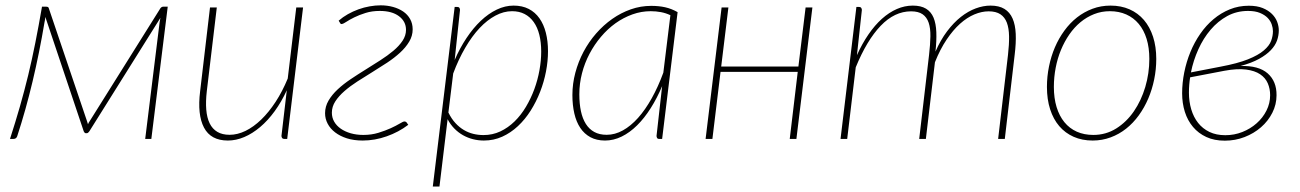

<svg xmlns="http://www.w3.org/2000/svg" viewBox="-20 -521 4876 720"><path d="M305.5 -69Q308.5 -60 310 -55Q311 -57.5 312.5 -60.8Q314 -64 316.5 -67L581.5 -490Q586 -496 592.5 -496H609L547.5 0H524.5L578.5 -437L581.5 -454L315 -28.5Q313 -26 310.8 -23.8Q308.5 -21.5 305.5 -21.5H301.5Q299 -21.5 297 -23.8Q295 -26 294 -28.5L150 -457.5Q149.5 -452 148.8 -447Q148 -442 147 -438Q127.5 -322 102.2 -215.8Q77 -109.5 44.5 -10Q41 0 30 0H17.5Q38 -63.5 54.8 -122Q71.5 -180.5 85.8 -239.2Q100 -298 112.5 -360.8Q125 -423.5 137.5 -496H153.5Q156.5 -496 159.2 -495Q162 -494 163 -490L305.5 -69Z M793 -493 755.5 -179Q751 -140 753.5 -109.8Q756 -79.5 766.2 -58.5Q776.5 -37.5 795 -26.5Q813.5 -15.5 841 -15.5Q870.5 -15.5 900.8 -30.2Q931 -45 959.5 -72.5Q988 -100 1013.5 -139Q1039 -178 1059 -226.5L1091 -493H1116.5L1057 0H1046.5Q1040.5 0 1038 -3.5Q1035.5 -7 1035.5 -11.5L1055.5 -182.5Q1035.5 -139 1010 -104Q984.5 -69 955.5 -44.5Q926.5 -20 895.8 -7Q865 6 834.5 6Q770.5 6 745 -42.5Q719.5 -91 730.5 -179L767.5 -493Z M1407.5 -501Q1432 -501 1453.8 -495Q1475.5 -489 1492 -477.8Q1508.5 -466.5 1518 -449.5Q1527.5 -432.5 1527.5 -411Q1527.5 -386.5 1514.5 -364.8Q1501.5 -343 1480.2 -323.5Q1459 -304 1431.8 -286Q1404.5 -268 1376 -250.5Q1347.5 -233 1320.2 -215.5Q1293 -198 1271.8 -179.5Q1250.5 -161 1237.5 -141Q1224.5 -121 1224.5 -98.5Q1224.5 -80 1233.2 -64.8Q1242 -49.5 1257.8 -38.5Q1273.5 -27.5 1295.2 -21.2Q1317 -15 1342.5 -15Q1373 -15 1399 -23Q1425 -31 1445.2 -40.2Q1465.5 -49.5 1478.8 -57.5Q1492 -65.5 1496.5 -65.5Q1503.5 -65.5 1507 -58.5L1511 -53Q1475 -25.5 1430.2 -9.8Q1385.5 6 1340 6Q1307 6 1281 -2.2Q1255 -10.5 1236.8 -24.5Q1218.5 -38.5 1208.8 -57Q1199 -75.5 1199 -96.5Q1199 -121.5 1212 -143.8Q1225 -166 1246.5 -186Q1268 -206 1295.2 -224.2Q1322.5 -242.5 1350.8 -260Q1379 -277.5 1406.2 -295Q1433.5 -312.5 1455 -330.5Q1476.5 -348.5 1489.5 -368Q1502.5 -387.5 1502.5 -409Q1502.5 -440.5 1476.2 -460.2Q1450 -480 1404 -480Q1375 -480 1351 -472.5Q1327 -465 1308.8 -456Q1290.5 -447 1278.8 -439.2Q1267 -431.5 1262.5 -431Q1261 -430.5 1258.8 -431.2Q1256.5 -432 1255.5 -434.5L1250 -443.5Q1265.5 -457 1284.5 -467.8Q1303.5 -478.5 1324.2 -486Q1345 -493.5 1366.2 -497.2Q1387.5 -501 1407.5 -501Z M1603 178.5 1685 -495H1694.5Q1700.5 -495 1702.8 -491.5Q1705 -488 1705 -483.5L1685 -296Q1704.5 -341 1729.5 -378.5Q1754.5 -416 1783 -443Q1811.5 -470 1842.8 -485Q1874 -500 1906 -500Q1938.5 -500 1962.8 -487.5Q1987 -475 2003 -452.2Q2019 -429.5 2027 -398Q2035 -366.5 2035 -329Q2035 -292 2027.5 -253Q2020 -214 2005.5 -176.8Q1991 -139.5 1970 -106.2Q1949 -73 1922.2 -48Q1895.5 -23 1863.5 -8.5Q1831.5 6 1794.5 6Q1773.5 6 1753.8 1Q1734 -4 1716.2 -14Q1698.5 -24 1683.8 -39Q1669 -54 1658.5 -74L1628 178.5ZM1900 -479Q1869 -479 1838 -462.5Q1807 -446 1778.5 -415.8Q1750 -385.5 1724.8 -342.2Q1699.5 -299 1679.5 -245.5L1661.5 -99Q1673 -75.5 1687.8 -59.5Q1702.5 -43.5 1719.5 -33.5Q1736.5 -23.5 1755 -19Q1773.5 -14.5 1793 -14.5Q1827 -14.5 1856.2 -28.2Q1885.5 -42 1909.8 -65.8Q1934 -89.5 1952.5 -120.8Q1971 -152 1983.8 -186.8Q1996.5 -221.5 2003 -257.8Q2009.5 -294 2009.5 -327.5Q2009.5 -362.5 2002.5 -390.5Q1995.5 -418.5 1981.5 -438.2Q1967.5 -458 1947.2 -468.5Q1927 -479 1900 -479Z M2463 0H2452Q2446 0 2444 -3.8Q2442 -7.5 2442 -11.5L2463 -198Q2444 -153 2420.2 -115.5Q2396.5 -78 2369.2 -51Q2342 -24 2311.5 -9Q2281 6 2249 6Q2217 6 2194 -6.5Q2171 -19 2156 -41.5Q2141 -64 2133.8 -95.2Q2126.5 -126.5 2126.5 -164.5Q2126.5 -207 2137.5 -248.2Q2148.5 -289.5 2168.2 -326.8Q2188 -364 2215.5 -395.5Q2243 -427 2275.8 -450Q2308.5 -473 2345.5 -486Q2382.5 -499 2422 -499Q2450.5 -499 2474.2 -493.8Q2498 -488.5 2521 -475.5ZM2255 -15.5Q2286 -15.5 2315.8 -32Q2345.5 -48.5 2372.8 -79Q2400 -109.5 2424 -152.5Q2448 -195.5 2467.5 -248.5L2494 -464Q2477 -472 2458.5 -475.5Q2440 -479 2420 -479Q2385 -479 2351.5 -467Q2318 -455 2288.2 -433.8Q2258.5 -412.5 2233.8 -383.2Q2209 -354 2190.8 -319.5Q2172.5 -285 2162.5 -246.2Q2152.5 -207.5 2152.5 -167.5Q2152.5 -132 2158.5 -104Q2164.5 -76 2177 -56.2Q2189.5 -36.5 2208.8 -26Q2228 -15.5 2255 -15.5Z M3026.5 -493 2966.5 0H2941.5L2971.5 -251.5H2682L2651.5 0H2626L2686 -493H2711.5L2684.5 -271.5H2974L3001 -493Z M3132 0 3191.5 -495H3201.5Q3207 -495 3209.5 -491.5Q3212 -488 3212 -483.5L3193.5 -314Q3213 -357.5 3236.8 -392Q3260.5 -426.5 3287.2 -450.5Q3314 -474.5 3343.2 -487.2Q3372.5 -500 3403 -500Q3433.5 -500 3452.5 -488.5Q3471.5 -477 3480.8 -454.8Q3490 -432.5 3491.2 -400.5Q3492.5 -368.5 3488 -327.5Q3507 -371 3531.5 -403.5Q3556 -436 3583.2 -457.5Q3610.5 -479 3639 -489.5Q3667.5 -500 3694.5 -500Q3726.5 -500 3746.8 -487.5Q3767 -475 3777.2 -451.5Q3787.5 -428 3789 -393.8Q3790.5 -359.5 3785 -315.5L3748 0H3723L3760 -315.5Q3764.5 -354.5 3764 -384.8Q3763.5 -415 3755.8 -435.8Q3748 -456.5 3731.5 -467.5Q3715 -478.5 3687.5 -478.5Q3661.5 -478.5 3634 -467Q3606.5 -455.5 3580.2 -432Q3554 -408.5 3529.8 -372.5Q3505.5 -336.5 3486 -287.5L3452 0H3427L3464 -315.5Q3468.5 -354.5 3469 -384.8Q3469.5 -415 3462.5 -435.8Q3455.5 -456.5 3439.8 -467.5Q3424 -478.5 3396.5 -478.5Q3334.5 -478.5 3282.5 -424.2Q3230.5 -370 3189 -268.5L3157 0Z M4080 -15Q4127 -15 4165.8 -39.2Q4204.5 -63.5 4232 -103.5Q4259.5 -143.5 4274.8 -194.8Q4290 -246 4290 -300Q4290 -342 4279.8 -375.2Q4269.5 -408.5 4250.2 -431.5Q4231 -454.5 4203.5 -466.8Q4176 -479 4142 -479Q4110.5 -479 4082.8 -468Q4055 -457 4031.8 -437.8Q4008.5 -418.5 3990 -391.8Q3971.5 -365 3958.5 -333.5Q3945.5 -302 3938.8 -266.8Q3932 -231.5 3932 -195Q3932 -153 3942.2 -119.5Q3952.5 -86 3971.5 -62.8Q3990.5 -39.5 4018 -27.2Q4045.5 -15 4080 -15ZM4077.5 6Q4038 6 4006.2 -8Q3974.5 -22 3952.2 -48Q3930 -74 3918 -111.2Q3906 -148.5 3906 -195Q3906 -234 3913.8 -272Q3921.5 -310 3936 -343.8Q3950.5 -377.5 3971.5 -406.2Q3992.5 -435 4019 -455.8Q4045.5 -476.5 4077 -488.2Q4108.5 -500 4144.5 -500Q4184 -500 4215.8 -486Q4247.5 -472 4269.8 -446Q4292 -420 4304 -383Q4316 -346 4316 -300Q4316 -261 4308.2 -223.2Q4300.5 -185.5 4286 -151.5Q4271.5 -117.5 4250.5 -88.5Q4229.5 -59.5 4203 -38.5Q4176.5 -17.5 4144.8 -5.8Q4113 6 4077.5 6Z M4775.5 -407Q4775.5 -388 4768.8 -369Q4762 -350 4745.5 -332.8Q4729 -315.5 4701.5 -300.2Q4674 -285 4632 -273.5Q4700 -275.5 4733.8 -245.8Q4767.5 -216 4767 -164Q4767 -129 4751.2 -98Q4735.5 -67 4708.8 -43.8Q4682 -20.5 4647 -7Q4612 6.5 4573 6.5Q4533.5 6.5 4503.8 -7.2Q4474 -21 4453.8 -45Q4433.5 -69 4423.2 -101.5Q4413 -134 4413 -171Q4413 -210 4421 -249.8Q4429 -289.5 4444 -326Q4459 -362.5 4481 -394.2Q4503 -426 4530.8 -449.2Q4558.5 -472.5 4591.8 -486Q4625 -499.5 4663 -499.5Q4694 -499.5 4715.2 -490.8Q4736.5 -482 4750 -468.5Q4763.5 -455 4769.5 -438.8Q4775.5 -422.5 4775.5 -407ZM4443 -231Q4438.5 -202.5 4438.5 -173.5Q4438.5 -140 4447.2 -110.8Q4456 -81.5 4473 -60Q4490 -38.5 4515.5 -26.2Q4541 -14 4575 -14Q4608.5 -14 4638.8 -26Q4669 -38 4692.2 -58.5Q4715.5 -79 4729.2 -106.2Q4743 -133.5 4743 -164Q4743 -188 4734.2 -208.5Q4725.5 -229 4705.5 -242.5Q4685.5 -256 4652.5 -260.2Q4619.5 -264.5 4571 -255.5ZM4660 -480Q4617.5 -480 4582.2 -460.8Q4547 -441.5 4519.8 -409.5Q4492.5 -377.5 4473.8 -336Q4455 -294.5 4446 -249.5L4557 -271Q4621 -283 4659.8 -298.5Q4698.5 -314 4719.2 -331.8Q4740 -349.5 4746.8 -368Q4753.5 -386.5 4753.5 -404Q4753.5 -416 4749 -429.2Q4744.5 -442.5 4733.8 -453.8Q4723 -465 4705 -472.5Q4687 -480 4660 -480Z"/></svg>

Font: Lato Thin
Style: Italic
Weight: 200
Italic angle: -7°
Designer: Lukasz Dziedzic
Foundry: tyPoland Lukasz Dziedzic
Version: Version 2.007; 2014-02-27